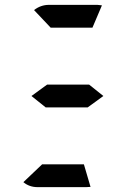

<svg xmlns="http://www.w3.org/2000/svg" viewBox="-20 -770 509 790"><path d="M360.4 -656.2H188.5L120.1 -728.5Q147.5 -750 181.6 -750H380.9L399.4 -748ZM153.3 -93.8H325.2L352.5 -1L334 0H134.8Q100.6 0 76.2 -20.5ZM109.4 -375 173.8 -421.9H346.7L405.3 -375L340.8 -328.1H168Z"/></svg>

Font: 7-Segment
Style: Regular
Weight: 400
Designer: Jan Bobrowski
Version: Version 3.0